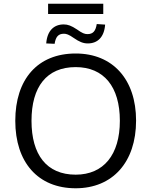

<svg xmlns="http://www.w3.org/2000/svg" viewBox="-20 -1001 812 1030"><path d="M62 -353C62 -131 183 9 386 9C584 9 710 -131 710 -354C710 -575 585 -714 386 -714C181 -714 62 -575 62 -353ZM149 -353C149 -535 230 -641 386 -641C537 -641 623 -536 623 -353C623 -171 536 -64 386 -64C230 -64 149 -171 149 -353ZM238 -926H534V-981H238ZM451 -768C503 -768 539 -801 544 -869L499 -872C493 -834 479 -818 449 -818C434 -818 421 -823 393 -843C363 -863 344 -870 322 -870C269 -870 233 -836 228 -768L273 -766C279 -804 293 -820 323 -820C336 -820 349 -816 376 -797C405 -777 426 -768 451 -768Z"/></svg>

Font: Poppy and Pepper
Style: Regular
Weight: 400
Designer: Thy Ha
Foundry: Thy Ha
Version: Version 0.001;Glyphs 3.2 (3227)